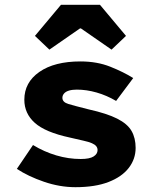

<svg xmlns="http://www.w3.org/2000/svg" viewBox="-20 -765 640 797"><path d="M293 12Q228 12 162.5 -10.5Q97 -33 50 -64L117 -163Q163 -135 213.5 -120Q264 -105 315 -105Q352 -105 368.5 -115.5Q385 -126 385 -142Q385 -151 379.5 -158Q374 -165 361.5 -170.5Q349 -176 326.5 -181Q304 -186 270 -194Q168 -216 124.5 -255Q81 -294 81 -351Q81 -423 143.5 -466.5Q206 -510 314 -510Q383 -510 438 -488Q493 -466 533 -441L462 -346Q423 -369 381 -381Q339 -393 299 -393Q280 -393 266.5 -389Q253 -385 246 -377Q239 -369 239 -359Q239 -341 263.5 -333.5Q288 -326 348 -311Q424 -294 466.5 -272.5Q509 -251 526 -221.5Q543 -192 543 -151Q543 -105 514.5 -68Q486 -31 430.5 -9.5Q375 12 293 12ZM185 -559 125 -616 233 -745H395L503 -616L443 -559L316 -647H312Z"/></svg>

Font: Source Code Pro ExtraBold
Style: Regular
Weight: 800
Monospace: yes
Designer: Paul D. Hunt, Teo Tuominen
Foundry: Adobe Systems Incorporated
Version: Version 1.018;hotconv 1.0.116;makeotfexe 2.5.65601